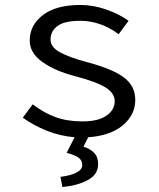

<svg xmlns="http://www.w3.org/2000/svg" viewBox="-20 -542 640 775"><path d="M336 12 317 50Q345 59 360.5 75.5Q376 92 376 121Q376 162 335 184.5Q294 207 232 213L224 172Q312 160 312 124Q312 105 296.5 94Q281 83 249 75L281 12Q222 7 168.5 -14.5Q115 -36 72 -67L112 -121Q156 -87 203.5 -69.5Q251 -52 313 -52Q376 -52 409.5 -75Q443 -98 443 -134Q443 -165 407.5 -188Q372 -211 285 -234Q203 -255 151.5 -291.5Q100 -328 100 -378Q100 -441 153.5 -481.5Q207 -522 304 -522Q356 -522 408 -504Q460 -486 499 -458L459 -404Q386 -458 304 -458Q240 -458 212 -437Q184 -416 184 -382Q184 -352 222 -331Q260 -310 332 -291Q434 -264 480 -229.5Q526 -195 526 -139Q526 -78 475.5 -36Q425 6 336 12Z"/></svg>

Font: Office Code Pro
Style: Regular
Weight: 400
Designer: Nathan Rutzky & Paul D. Hunt
Foundry: Adobe Systems Incorporated
Version: Version 1.004